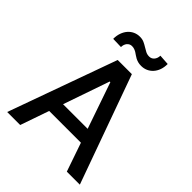

<svg xmlns="http://www.w3.org/2000/svg" viewBox="-257 -1076 1215 1215"><g transform="rotate(45 350.0 -469.0)"><path d="M286.6 -727.3H413.4L675.1 0H558.6L492.2 -192.5H208.1L141.3 0H24.9ZM460.2 -284.8 353 -595.2H347.3L240.1 -284.8ZM171.9 -801.8Q171.9 -831.3 180.4 -855.1Q188.9 -878.9 203.7 -895.8Q218.4 -912.6 238.6 -921.9Q258.9 -931.1 282.3 -931.1Q304 -931.1 320.3 -923.7Q336.6 -916.2 351 -907.1Q365.4 -898.1 379.8 -890.6Q394.2 -883.2 411.9 -883.2Q422.2 -883.2 430.8 -887.3Q439.3 -891.3 445.3 -898.6Q451.3 -905.9 454.9 -915.8Q458.5 -925.8 458.5 -937.5L528.4 -932.9Q528.4 -903.1 519.9 -879.6Q511.4 -856.2 496.4 -839.7Q481.5 -823.2 461.5 -814.3Q441.4 -805.4 418 -805.4Q401.3 -805.4 388.7 -808.9Q376.1 -812.5 365.8 -817.8Q355.5 -823.2 346.9 -829.5Q338.4 -835.9 329.5 -841.3Q320.7 -846.6 310.9 -850.1Q301.1 -853.7 288.4 -853.7Q278.4 -853.7 270.2 -849.6Q262.1 -845.5 256 -838.2Q250 -831 246.6 -821.2Q243.3 -811.4 243.3 -799.7Z"/></g></svg>

Font: Cannonade Med
Style: Regular
Weight: 500
Designer: Rasmus Andersson
Foundry: rsms
Version: Version 3.012;git-f93a4a705